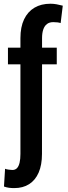

<svg xmlns="http://www.w3.org/2000/svg" viewBox="-20 -780 361 1014"><path d="M279.8 -528.3V-440.4H202.1L201.7 33.2Q201.7 91.3 184.1 131.6Q166.5 171.9 133.8 192.6Q101.1 213.4 55.2 213.4Q40.5 213.4 27.6 211.7Q14.6 210 1 205.1L6.8 111.3Q13.2 114.3 26.4 116Q39.6 117.7 45.4 117.7Q60.5 117.7 69.8 107.9Q79.1 98.1 83.5 78.9Q87.9 59.6 87.9 33.2V-440.4H22V-528.3H87.9V-578.6Q87.9 -637.7 107.2 -678Q126.5 -718.3 161.9 -739.3Q197.3 -760.3 246.6 -760.3Q263.2 -760.3 279.1 -757.3Q294.9 -754.4 311.5 -750L300.3 -658.2Q293 -660.6 283.2 -661.9Q273.4 -663.1 261.2 -663.1Q241.2 -663.1 228.3 -653.3Q215.3 -643.6 208.7 -624.8Q202.1 -606 202.1 -578.6V-528.3Z"/></svg>

Font: Roboto Condensed Medium
Style: Regular
Weight: 500
Designer: Christian Robertson
Foundry: Google
Version: Version 3.0